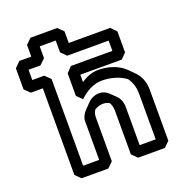

<svg xmlns="http://www.w3.org/2000/svg" viewBox="-161 -1027 1107 1194"><g transform="rotate(-20 392.5 -430.0)"><path d="M316 -608V-459L351 -424C352 -425 354 -426 353 -425C393 -464 445 -493 500 -493C550 -493 612 -479 657 -445C677 -417 690 -382 690 -338V-35H584V-290C584 -318 573 -346 554 -365L518 -400C502 -415 482 -425 456 -425C429 -425 402 -413 382 -393L347 -357L346 -356C328 -337 316 -314 316 -290V-35H210V-609L174 -644H95V-712H174L210 -747V-825H316V-747L351 -712H625V-644H351ZM387 -573H661L696 -608V-747L661 -783H387V-860L351 -895H174L139 -860V-783H60L24 -747V-608L60 -573H139V0L174 35H351L387 0V-290C387 -307 391 -323 401 -338C417 -348 437 -355 456 -355C472 -355 487 -351 499 -344C508 -329 513 -309 513 -290V0L548 35H725L761 0V-338C761 -393 741 -434 712 -463L676 -499C629 -546 558 -563 500 -563C459 -563 422 -548 387 -524Z"/></g></svg>

Font: Hussar Press
Style: Bold
Weight: 700
Foundry: Cannot Into Space Fonts
Version: Version 1.43